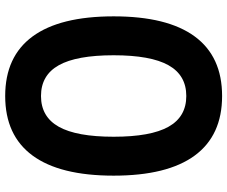

<svg xmlns="http://www.w3.org/2000/svg" viewBox="-88 -770 876 740"><g transform="rotate(-90 350.0 -400.0)"><path d="M350 18Q198 18 120.5 -87.5Q43 -193 43 -400Q43 -607 120.5 -712.5Q198 -818 350 -818Q502 -818 579.5 -712.5Q657 -607 657 -400Q657 -193 579.5 -87.5Q502 18 350 18ZM350 -120Q430 -120 468.5 -188.5Q507 -257 507 -400Q507 -543 468.5 -611.5Q430 -680 350 -680Q270 -680 231.5 -611.5Q193 -543 193 -400Q193 -257 231.5 -188.5Q270 -120 350 -120Z"/></g></svg>

Font: Martian Mono SemiBold
Style: Regular
Weight: 600
Monospace: yes
Designer: Roman Shamin
Foundry: Evil Martians
Version: Version 1.000; ttfautohint (v1.8.4.7-5d5b)